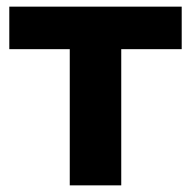

<svg xmlns="http://www.w3.org/2000/svg" viewBox="-20 -558 575 578"><path d="M190 0V-410H8V-538H527V-410H345V0Z"/></svg>

Font: Montserrat
Style: Bold
Weight: 700
Designer: Julieta Ulanovsky
Foundry: Julieta Ulanovsky
Version: Version 9.000; ttfautohint (v1.8.4.7-5d5b)